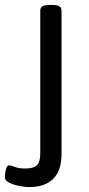

<svg xmlns="http://www.w3.org/2000/svg" viewBox="-58 -545 361 777"><path d="M61 212Q40 212 17 207Q-6 202 -22 193.5Q-38 185 -38 174Q-38 169 -37 157Q-36 145 -32 134.5Q-28 124 -21 124Q-14 124 2 130.5Q18 137 45 137Q77 137 91 124Q105 111 105 74V-503Q105 -514 113.5 -519.5Q122 -525 144 -525H152Q173 -525 182 -519.5Q191 -514 191 -503V79Q191 145 157.5 178.5Q124 212 61 212Z"/></svg>

Font: Asap Semi Expanded
Style: Regular
Weight: 400
Width: 6
Designer: Pablo Cosgaya
Foundry: Omnibus-Type
Version: Version 3.001; ttfautohint (v1.8.4.7-5d5b)